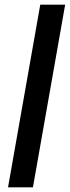

<svg xmlns="http://www.w3.org/2000/svg" viewBox="-20 -805 302 825"><path d="M14.5 0H121.5L260 -785H153Z"/></svg>

Font: Anybody SemiExpanded
Style: Italic
Weight: 400
Width: 6
Italic angle: -10°
Version: Version 1.113;gftools[0.9.25]